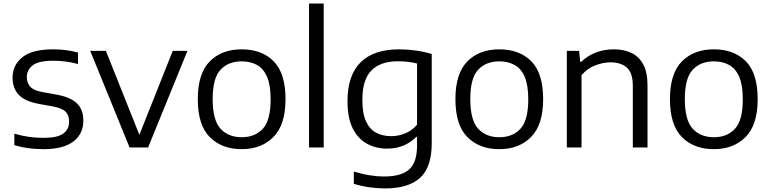

<svg xmlns="http://www.w3.org/2000/svg" viewBox="-20 -828 4326 1078"><path d="M224 9.5Q133 9.5 60.5 -13V-77.5Q103.5 -65 143.2 -59.5Q183 -54 224.5 -54Q302 -54 335 -78Q368 -102 368 -145Q368 -181 348.5 -200.8Q329 -220.5 279.5 -230L196.5 -245Q117.5 -260 84 -297Q50.5 -334 50.5 -393Q50.5 -462 105.5 -506.5Q160.5 -551 278.5 -551Q353 -551 418 -533V-468.5Q350.5 -487 280 -487Q195.5 -487 163 -460.8Q130.5 -434.5 130.5 -395.5Q130.5 -364.5 148.5 -342.8Q166.5 -321 216 -311.5L299 -296.5Q377 -282 412.5 -247.2Q448 -212.5 448 -150Q448 -76.5 391.8 -33.5Q335.5 9.5 224 9.5Z M707.5 0 486.5 -542.5H574.5L762.5 -71L950 -542.5H1032.5L811.5 0Z M1337 9.5Q1225.5 9.5 1158 -58Q1090.5 -125.5 1090.5 -271Q1090.5 -415.5 1157.5 -483.2Q1224.5 -551 1337 -551Q1450 -551 1516.5 -484Q1583 -417 1583 -271Q1583 -127 1515.2 -58.8Q1447.5 9.5 1337 9.5ZM1337 -57.5Q1412 -57.5 1455.8 -105.2Q1499.5 -153 1499.5 -270Q1499.5 -349 1479.8 -395.8Q1460 -442.5 1423.2 -463Q1386.5 -483.5 1337 -483.5Q1262 -483.5 1218 -436.2Q1174 -389 1174 -272Q1174 -153.5 1218 -105.5Q1262 -57.5 1337 -57.5Z M1715 0V-808H1797.5V0Z M2140.5 230Q2100.5 230 2054 223.5Q2007.5 217 1966.5 204V135Q2013 149.5 2055.5 156.2Q2098 163 2136.5 163Q2232 163 2276.8 123.8Q2321.5 84.5 2321.5 -11V-59.5H2317Q2288.5 -29.5 2247 -11.5Q2205.5 6.5 2153 6.5Q2092 6.5 2041.5 -20.5Q1991 -47.5 1961 -106Q1931 -164.5 1931 -260Q1931 -405 2004.5 -478Q2078 -551 2221.5 -551Q2268 -551 2315.5 -544.2Q2363 -537.5 2404 -525V-24Q2404 111.5 2338.2 170.8Q2272.5 230 2140.5 230ZM2176.5 -63.5Q2216 -63.5 2254.8 -79Q2293.5 -94.5 2321.5 -128V-471.5Q2300.5 -477 2273 -480.5Q2245.5 -484 2214 -484Q2116 -484 2065.2 -432.2Q2014.5 -380.5 2014.5 -267.5Q2014.5 -190 2035.5 -145.5Q2056.5 -101 2093 -82.2Q2129.5 -63.5 2176.5 -63.5Z M2783.5 9.5Q2672 9.5 2604.5 -58Q2537 -125.5 2537 -271Q2537 -415.5 2604 -483.2Q2671 -551 2783.5 -551Q2896.5 -551 2963 -484Q3029.5 -417 3029.5 -271Q3029.5 -127 2961.8 -58.8Q2894 9.5 2783.5 9.5ZM2783.5 -57.5Q2858.5 -57.5 2902.2 -105.2Q2946 -153 2946 -270Q2946 -349 2926.2 -395.8Q2906.5 -442.5 2869.8 -463Q2833 -483.5 2783.5 -483.5Q2708.5 -483.5 2664.5 -436.2Q2620.5 -389 2620.5 -272Q2620.5 -153.5 2664.5 -105.5Q2708.5 -57.5 2783.5 -57.5Z M3162.5 0V-542.5H3231.5L3237.5 -481H3243Q3318 -551 3426.5 -551Q3482.5 -551 3525 -531Q3567.5 -511 3591.5 -466.5Q3615.5 -422 3615.5 -348.5V0H3533V-345.5Q3533 -419 3499.5 -448.5Q3466 -478 3408 -478Q3368 -478 3323.2 -461.5Q3278.5 -445 3245 -405.5V0Z M3988 9.5Q3876.5 9.5 3809 -58Q3741.5 -125.5 3741.5 -271Q3741.5 -415.5 3808.5 -483.2Q3875.5 -551 3988 -551Q4101 -551 4167.5 -484Q4234 -417 4234 -271Q4234 -127 4166.2 -58.8Q4098.5 9.5 3988 9.5ZM3988 -57.5Q4063 -57.5 4106.8 -105.2Q4150.5 -153 4150.5 -270Q4150.5 -349 4130.8 -395.8Q4111 -442.5 4074.2 -463Q4037.5 -483.5 3988 -483.5Q3913 -483.5 3869 -436.2Q3825 -389 3825 -272Q3825 -153.5 3869 -105.5Q3913 -57.5 3988 -57.5Z"/></svg>

Font: Encode Sans SemiExpanded SemiExpanded
Style: Regular
Weight: 400
Width: 6
Designer: Multiple Designers
Foundry: Impallari Type
Version: Version 3.000; ttfautohint (v1.8.3) -l 8 -r 50 -G 200 -x 14 